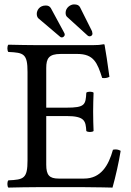

<svg xmlns="http://www.w3.org/2000/svg" viewBox="-20 -850 597 872"><path d="M281 -361H190V-541C190 -585 202 -605 256 -605H331C406 -605 422 -565 444 -496C456 -494 467 -496 477 -501C472 -542 457 -638 455 -646C455 -648 454 -649 451 -649C434 -646 426 -645 402 -645H147C117 -645 58 -646 18 -647C12 -641 12 -620 18 -614C88 -611 105 -606 105 -523V-122C105 -39 88 -34 18 -31C12 -25 12 -4 18 2C55 1 115 0 148 0H363C411 0 491 2 491 2C505 -48 520 -114 528 -165C518 -171 506 -173 493 -170C473 -98 438 -39 362 -39H246C204 -39 190 -55 190 -102V-323H281C366 -323 369 -300 372 -255C378 -249 399 -249 405 -255C404 -281 403 -309 403 -343C403 -371 404 -405 405 -429C399 -435 378 -435 372 -429C369 -374 366 -361 281 -361ZM147 -787C147 -778 150 -771 154 -767L253 -683C255 -681 258 -680 261 -680C266 -680 274 -685 274 -693C274 -696 273 -699 270 -704L211 -813C206 -821 199 -825 188 -825C159 -825 147 -803 147 -787ZM278 -792C278 -784 280 -777 285 -773L373 -693C377 -689 381 -685 387 -685C394 -685 400 -690 400 -697C400 -699 399 -704 398 -708L343 -818C338 -826 331 -830 316 -830C300 -830 278 -815 278 -792Z"/></svg>

Font: Libertinus Math
Style: Regular
Weight: 400
Designer: Philipp H. Poll, Khaled Hosny
Foundry: Caleb Maclennan
Version: Version 7.050;RELEASE